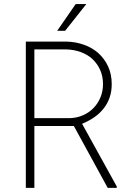

<svg xmlns="http://www.w3.org/2000/svg" viewBox="-20 -913 640 933"><path d="M338.9 -300.8 503.4 0H547.4V-6.8L378.9 -311.5Q410.2 -324.2 436.8 -342.3Q463.4 -360.4 482.4 -384.3Q501.5 -407.7 512.2 -437.5Q522.9 -467.3 522.9 -503.9Q522.9 -551.8 505.6 -589.6Q488.3 -627.4 458.5 -654.3Q428.2 -681.2 387.9 -695.6Q347.7 -710 302.2 -710.9H105.5V0H147V-300.8ZM147 -338.9V-672.9H301.8Q338.9 -671.9 371.6 -660.2Q404.3 -648.4 428.2 -627Q452.1 -605 466.3 -574Q480.5 -543 480.5 -503.9Q480.5 -469.2 468 -439.5Q455.6 -409.7 434.1 -387.7Q412.6 -365.7 383.1 -352.8Q353.5 -339.8 318.8 -338.9ZM347.7 -893.1 257.8 -763.2H296.4L399.4 -893.1Z"/></svg>

Font: Roboto Mono ExtraLight
Style: Regular
Weight: 250
Monospace: yes
Designer: Google
Version: Version 3.000